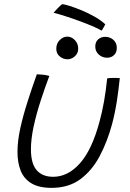

<svg xmlns="http://www.w3.org/2000/svg" viewBox="-20 -886 629 928"><path d="M498 -507Q509.5 -509.5 528 -509.5Q536 -509.5 545.2 -509.2Q554.5 -509 559 -508.5Q553.5 -454 544.8 -397Q536 -340 521.5 -285.5Q499 -202 462.2 -132.2Q425.5 -62.5 368.8 -20.2Q312 22 229.5 22Q168 22 131.8 0Q95.5 -22 80 -61Q64.5 -100 64.5 -151.5Q64.5 -204 78 -265.5Q91.5 -327 112.8 -393.5Q134 -460 158 -527Q164 -526.5 172.2 -526Q180.5 -525.5 187.5 -525Q196 -524 204.2 -522.5Q212.5 -521 218.5 -519Q196 -459.5 175.5 -396Q155 -332.5 142.2 -272.8Q129.5 -213 129.5 -164.5Q129.5 -95.5 157.2 -63.5Q185 -31.5 237 -31.5Q308.5 -31.5 366.5 -96.8Q424.5 -162 461 -298Q473.5 -343.5 482.8 -395.8Q492 -448 498 -507ZM306 -599.5Q285.5 -599.5 268.8 -613.2Q252 -627 252 -650.5Q252 -675.5 268.5 -692.2Q285 -709 305 -709Q326 -709 342 -692Q358 -675 358 -651Q358 -628.5 341.8 -614Q325.5 -599.5 306 -599.5ZM497.5 -607Q474.5 -607 457.5 -622.2Q440.5 -637.5 440.5 -661Q440.5 -683.5 454.5 -695.8Q468.5 -708 488.5 -708Q511.5 -708 528 -693.5Q544.5 -679 544.5 -655Q544.5 -632 531 -619.5Q517.5 -607 497.5 -607ZM280.5 -866Q290.5 -865.5 316.2 -857.5Q342 -849.5 374.2 -836.2Q406.5 -823 437.2 -805.5Q468 -788 489 -768.5Q486.5 -763.5 480 -752Q473.5 -740.5 471 -738Q454.5 -748 425.5 -760.2Q396.5 -772.5 362.2 -785Q328 -797.5 295.2 -808Q262.5 -818.5 239 -824.5Q246 -832.5 258.2 -845.5Q270.5 -858.5 280.5 -866Z"/></svg>

Font: Grandstander ExtraLight
Style: Italic
Weight: 200
Italic angle: -15°
Designer: Tyler Finck
Foundry: Etcetera Type Co
Version: Version 1.200; ttfautohint (v1.8.3)